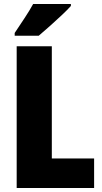

<svg xmlns="http://www.w3.org/2000/svg" viewBox="-20 -947 514 967"><path d="M64 0V-714H241V-149H454V0ZM337 -917Q321 -899 292.5 -872Q264 -845 232.5 -817Q201 -789 175 -767H54V-781Q78 -817 103.5 -855.5Q129 -894 147 -927H337Z"/></svg>

Font: Noto Sans Lao Condensed Black
Style: Regular
Weight: 900
Width: 3
Designer: Monotype Design Team
Foundry: Monotype Imaging Inc.
Version: Version 2.003; ttfautohint (v1.8.4.7-5d5b)